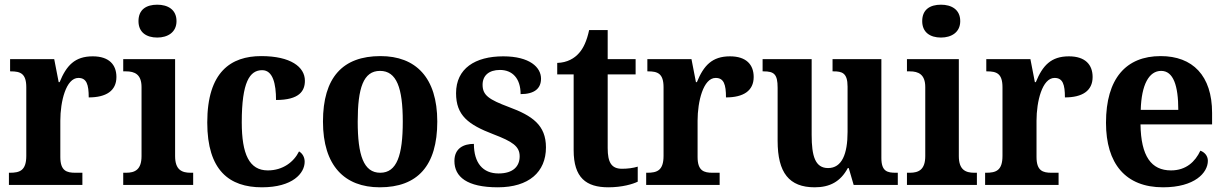

<svg xmlns="http://www.w3.org/2000/svg" viewBox="-20 -788 5223 818"><path d="M18 0H331V-52H301C264 -52 237 -60 237 -119V-274C237 -355 261 -456 314 -456C349 -456 358 -428 358 -373C432 -373 476 -401 476 -460C476 -512 445 -548 375 -548C299 -548 263 -509 234 -438H230L211 -536H23V-484H26C67 -484 92 -475 92 -416V-124C92 -61 64 -52 22 -52H18Z M650 -628C694 -628 732 -650 732 -698C732 -748 694 -768 650 -768C604 -768 570 -748 570 -698C570 -650 604 -628 650 -628ZM505 0H803V-52H792C754 -52 726 -65 726 -123V-536H505V-484H517C554 -484 583 -471 583 -417V-123C583 -65 555 -52 517 -52H505Z M1096 10C1227 10 1278 -50 1278 -99C1278 -118 1269 -134 1254 -143C1232 -98 1185 -62 1121 -62C1042 -62 1010 -131 1010 -267C1010 -439 1044 -489 1097 -489C1143 -489 1156 -430 1156 -362C1256 -362 1279 -401 1279 -444C1279 -503 1218 -549 1093 -549C964 -549 863 -482 863 -266C863 -62 957 10 1096 10Z M1598 10C1759 10 1843 -82 1843 -270C1843 -458 1751 -549 1601 -549C1440 -549 1356 -458 1356 -270C1356 -82 1448 10 1598 10ZM1600 -52C1529 -52 1504 -127 1504 -270C1504 -413 1528 -486 1599 -486C1670 -486 1696 -413 1696 -270C1696 -127 1671 -52 1600 -52Z M2101 10C2233 10 2306 -55 2306 -160C2306 -255 2248 -295 2148 -332C2063 -364 2036 -382 2036 -427C2036 -466 2063 -490 2110 -490C2163 -490 2198 -454 2198 -387C2257 -387 2285 -411 2285 -453C2285 -501 2237 -548 2124 -548C2004 -548 1923 -496 1923 -391C1923 -296 1975 -257 2082 -216C2163 -185 2194 -165 2194 -122C2194 -80 2167 -49 2104 -49C2037 -49 1999 -94 1999 -175C1956 -175 1916 -157 1916 -102C1916 -35 1969 10 2101 10Z M2572 10C2631 10 2677 -4 2697 -14V-78C2677 -72 2654 -69 2630 -69C2585 -69 2569 -96 2569 -157V-471H2688V-536H2569V-660H2490C2480 -613 2465 -582 2447 -562C2428 -540 2397 -521 2354 -520V-471H2424V-148C2424 -31 2477 10 2572 10Z M2733 0H3046V-52H3016C2979 -52 2952 -60 2952 -119V-274C2952 -355 2976 -456 3029 -456C3064 -456 3073 -428 3073 -373C3147 -373 3191 -401 3191 -460C3191 -512 3160 -548 3090 -548C3014 -548 2978 -509 2949 -438H2945L2926 -536H2738V-484H2741C2782 -484 2807 -475 2807 -416V-124C2807 -61 2779 -52 2737 -52H2733Z M3451 10C3515 10 3561 -14 3592 -72H3596L3617 0H3805V-52H3797C3761 -52 3735 -57 3735 -115V-536H3527V-484H3531C3567 -484 3591 -478 3591 -419V-226C3591 -132 3567 -72 3508 -72C3453 -72 3438 -123 3438 -213V-536H3229V-484H3233C3278 -484 3293 -472 3293 -414V-188C3293 -52 3342 10 3451 10Z M3989 -628C4033 -628 4071 -650 4071 -698C4071 -748 4033 -768 3989 -768C3943 -768 3909 -748 3909 -698C3909 -650 3943 -628 3989 -628ZM3844 0H4142V-52H4131C4093 -52 4065 -65 4065 -123V-536H3844V-484H3856C3893 -484 3922 -471 3922 -417V-123C3922 -65 3894 -52 3856 -52H3844Z M4177 0H4490V-52H4460C4423 -52 4396 -60 4396 -119V-274C4396 -355 4420 -456 4473 -456C4508 -456 4517 -428 4517 -373C4591 -373 4635 -401 4635 -460C4635 -512 4604 -548 4534 -548C4458 -548 4422 -509 4393 -438H4389L4370 -536H4182V-484H4185C4226 -484 4251 -475 4251 -416V-124C4251 -61 4223 -52 4181 -52H4177Z M4935 10C5070 10 5126 -52 5126 -103C5126 -125 5111 -140 5094 -146C5072 -99 5033 -62 4969 -62C4885 -62 4841 -122 4839 -258H5144V-307C5144 -466 5061 -549 4925 -549C4777 -549 4692 -453 4692 -265C4692 -91 4775 10 4935 10ZM5000 -320H4840C4843 -427 4875 -486 4927 -486C4979 -486 5000 -423 5000 -320Z"/></svg>

Font: Noto Serif Georgian SemiCondensed Bold
Style: Regular
Weight: 700
Width: 4
Designer: Monotype Design Team, Akaki Razmadze
Foundry: Google LLC
Version: Version 2.003